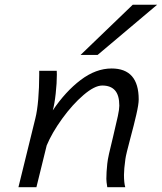

<svg xmlns="http://www.w3.org/2000/svg" viewBox="-20 -783 677 803"><path d="M424.8 -34.7Q424.8 -62 428.7 -98.6Q430.2 -113.8 436 -140.1Q441.9 -166.5 453.1 -211.9Q466.8 -269 472.9 -297.6Q479 -326.2 479 -340.8Q479 -384.8 460.9 -405Q442.9 -425.3 407.7 -425.3Q375.5 -425.3 329.1 -385.5Q282.7 -345.7 240 -286.6Q197.3 -227.5 175.3 -174.8L132.3 0H57.1L127.9 -288.1Q135.7 -318.8 139.9 -367.9Q144 -417 144 -469.2V-486.8H217.3L217.8 -471.2Q217.8 -435.5 212.9 -391.1Q208 -346.7 200.7 -321.3Q253.9 -400.4 317.4 -448.5Q380.9 -496.6 446.8 -496.6Q560.1 -496.6 560.1 -367.2Q560.1 -347.2 550.5 -305.2Q541 -263.2 524.4 -201.7Q517.1 -174.3 511.2 -150.4Q505.4 -126.5 504.4 -117.7Q498.5 -75.2 498.5 -51.8Q498.5 -18.1 503.9 0H428.7Q424.8 -23.4 424.8 -34.7ZM637.2 -763.2 388.2 -553.2H316.9L535.2 -763.2Z"/></svg>

Font: Lesson One Light
Style: Italic
Weight: 300
Italic angle: -14°
Designer: But Ko, Victor Gaultney, Annie Olsen, Julie Remington, Don Collingsworth, Eric Hays, Becca Hirsbrunner
Version: Version 1.100